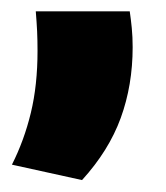

<svg xmlns="http://www.w3.org/2000/svg" viewBox="-20 -192 285 330"><path d="M203 -172.5Q205 -159 206.5 -143.8Q208 -128.5 208 -111Q208 -45.5 187.5 10.8Q167 67 121 117.5L0.5 91Q21.5 49.5 33 2Q44.5 -45.5 44.5 -104.5Q44.5 -122.5 43.8 -138.2Q43 -154 41.5 -172.5Z"/></svg>

Font: Anek Odia Medium ExtraBold
Style: Regular
Weight: 800
Version: Version 1.003